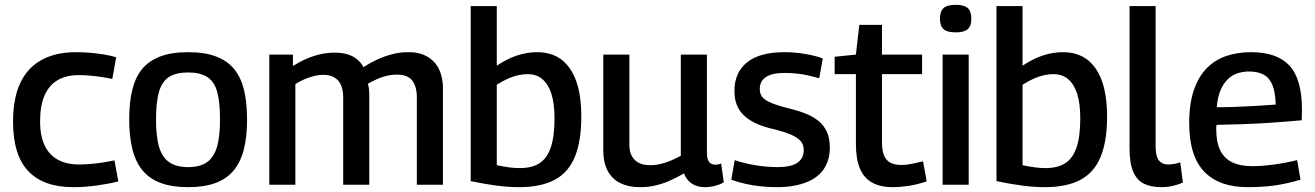

<svg xmlns="http://www.w3.org/2000/svg" viewBox="-20 -765 5444 795"><path d="M34 -261Q34 -358 64 -421.5Q94 -485 152.5 -517Q211 -549 295 -549Q323 -549 352.5 -546.5Q382 -544 410 -539.5Q438 -535 461 -528L445 -438Q423 -443 399 -446.5Q375 -450 351.5 -452Q328 -454 306 -454Q254 -454 218.5 -433Q183 -412 164.5 -370Q146 -328 146 -262Q146 -202 165 -162.5Q184 -123 220 -103.5Q256 -84 307 -84Q330 -84 354.5 -86Q379 -88 404.5 -92Q430 -96 454 -101L470 -14Q432 -4 381.5 3Q331 10 284 10Q160 10 97 -56.5Q34 -123 34 -261Z M515 -270Q515 -340 527.5 -392Q540 -444 568 -478.5Q596 -513 643 -531Q690 -549 759 -549Q828 -549 875 -531Q922 -513 950 -478.5Q978 -444 990.5 -392Q1003 -340 1003 -270Q1003 -199 989.5 -146Q976 -93 947 -58.5Q918 -24 871.5 -7Q825 10 759 10Q693 10 646.5 -7Q600 -24 571 -58.5Q542 -93 528.5 -146Q515 -199 515 -270ZM626 -270Q626 -197 639.5 -154Q653 -111 682.5 -92Q712 -73 759 -73Q806 -73 835 -92Q864 -111 877.5 -154Q891 -197 891 -270Q891 -343 879 -385.5Q867 -428 837.5 -446.5Q808 -465 759 -465Q709 -465 680 -446.5Q651 -428 638.5 -385.5Q626 -343 626 -270Z M1095 0V-539H1193V-492Q1222 -510 1250 -522Q1278 -534 1306.5 -540.5Q1335 -547 1366 -547Q1397 -547 1419.5 -540Q1442 -533 1458.5 -519.5Q1475 -506 1485 -487Q1513 -505 1542 -518.5Q1571 -532 1603.5 -540.5Q1636 -549 1673 -549Q1703 -549 1726 -541Q1749 -533 1766 -519Q1783 -505 1793.5 -486.5Q1804 -468 1809 -445.5Q1814 -423 1814 -399V0H1706V-366Q1706 -382 1702 -398.5Q1698 -415 1689.5 -428Q1681 -441 1665 -448.5Q1649 -456 1624 -456Q1601 -456 1579 -450.5Q1557 -445 1538 -436Q1519 -427 1503 -418Q1507 -406 1508 -395Q1509 -384 1509 -373V0H1401V-365Q1401 -381 1397 -397.5Q1393 -414 1384 -426.5Q1375 -439 1359.5 -447Q1344 -455 1319 -455Q1299 -455 1279.5 -450Q1260 -445 1241 -437Q1222 -429 1203 -417V0Z M1929 -15V-740H2037V-493Q2080 -522 2121.5 -535.5Q2163 -549 2205 -549Q2293 -549 2340 -481Q2387 -413 2387 -283Q2387 -180 2360 -115Q2333 -50 2276 -20Q2219 10 2129 10Q2086 10 2036 3.5Q1986 -3 1929 -15ZM2037 -81Q2065 -75 2088 -72Q2111 -69 2132 -69Q2182 -69 2213.5 -89Q2245 -109 2260.5 -154.5Q2276 -200 2276 -275Q2276 -337 2263 -377Q2250 -417 2225.5 -437.5Q2201 -458 2165 -458Q2145 -458 2125 -453.5Q2105 -449 2083.5 -439.5Q2062 -430 2037 -414Z M2629 10Q2583 10 2549 -6.5Q2515 -23 2496.5 -57Q2478 -91 2478 -142V-539H2586V-165Q2586 -125 2608 -103Q2630 -81 2672 -81Q2694 -81 2715 -86Q2736 -91 2756.5 -99.5Q2777 -108 2799 -120V-539H2907V-133Q2907 -114 2911.5 -103Q2916 -92 2924 -87.5Q2932 -83 2941 -83Q2954 -83 2966 -88L2977 -10Q2967 -4 2954 0.5Q2941 5 2927 7.5Q2913 10 2898 10Q2867 10 2845 -4.5Q2823 -19 2812 -47Q2783 -30 2753.5 -17Q2724 -4 2694 3Q2664 10 2629 10Z M3008 -21 3022 -102Q3039 -96 3061 -90.5Q3083 -85 3106.5 -81Q3130 -77 3154 -75Q3178 -73 3200 -73Q3255 -73 3281.5 -91Q3308 -109 3308 -143Q3308 -162 3299.5 -175Q3291 -188 3273 -198.5Q3255 -209 3229 -217.5Q3203 -226 3168 -234Q3133 -243 3106 -256Q3079 -269 3059.5 -288Q3040 -307 3030.5 -331.5Q3021 -356 3021 -388Q3021 -465 3073.5 -507Q3126 -549 3228 -549Q3259 -549 3287 -545.5Q3315 -542 3340.5 -536.5Q3366 -531 3387 -523L3372 -441Q3351 -447 3329.5 -452Q3308 -457 3283 -460Q3258 -463 3228 -463Q3177 -463 3151.5 -446Q3126 -429 3126 -397Q3126 -378 3134.5 -366Q3143 -354 3159.5 -345.5Q3176 -337 3199 -329.5Q3222 -322 3251 -315Q3288 -306 3318.5 -293.5Q3349 -281 3370.5 -263Q3392 -245 3404 -218.5Q3416 -192 3416 -153Q3416 -119 3405 -91.5Q3394 -64 3374.5 -45Q3355 -26 3328 -14Q3301 -2 3268 4Q3235 10 3198 10Q3163 10 3130 6.5Q3097 3 3066 -4Q3035 -11 3008 -21Z M3676 10Q3625 10 3591 -9Q3557 -28 3540.5 -67.5Q3524 -107 3524 -167V-458H3436V-530L3524 -539L3538 -662H3632V-539H3798V-458H3632V-175Q3632 -126 3651 -104Q3670 -82 3712 -82Q3733 -82 3755.5 -86.5Q3778 -91 3802 -97L3817 -14Q3779 -1 3743 4.5Q3707 10 3676 10Z M3937 -631Q3902 -631 3887 -644Q3872 -657 3872 -688Q3872 -718 3887 -731.5Q3902 -745 3937 -745Q3972 -745 3987 -731.5Q4002 -718 4002 -688Q4002 -657 3987 -644Q3972 -631 3937 -631ZM3883 0V-539H3991V0Z M4106 -15V-740H4214V-493Q4257 -522 4298.5 -535.5Q4340 -549 4382 -549Q4470 -549 4517 -481Q4564 -413 4564 -283Q4564 -180 4537 -115Q4510 -50 4453 -20Q4396 10 4306 10Q4263 10 4213 3.5Q4163 -3 4106 -15ZM4214 -81Q4242 -75 4265 -72Q4288 -69 4309 -69Q4359 -69 4390.5 -89Q4422 -109 4437.5 -154.5Q4453 -200 4453 -275Q4453 -337 4440 -377Q4427 -417 4402.5 -437.5Q4378 -458 4342 -458Q4322 -458 4302 -453.5Q4282 -449 4260.5 -439.5Q4239 -430 4214 -414Z M4765 -740V-161Q4765 -129 4772 -112.5Q4779 -96 4791 -90Q4803 -84 4818 -84Q4829 -84 4841 -86Q4853 -88 4867 -93L4878 -9Q4860 -1 4837 4.5Q4814 10 4788 10Q4746 10 4716.5 -4.5Q4687 -19 4672 -54.5Q4657 -90 4657 -152V-740Z M5147 10Q5088 10 5043.5 -5.5Q4999 -21 4967.5 -53Q4936 -85 4920 -135.5Q4904 -186 4904 -255Q4904 -336 4923.5 -392.5Q4943 -449 4977.5 -483.5Q5012 -518 5058.5 -533.5Q5105 -549 5160 -549Q5268 -549 5319.5 -493Q5371 -437 5371 -311Q5371 -304 5370.5 -291.5Q5370 -279 5370 -267Q5347 -265 5311.5 -262Q5276 -259 5230 -256Q5184 -253 5130 -251Q5076 -249 5017 -248Q5016 -244 5016 -239.5Q5016 -235 5016 -230Q5016 -175 5033 -141.5Q5050 -108 5083 -92.5Q5116 -77 5166 -77Q5196 -77 5228.5 -80.5Q5261 -84 5292 -89.5Q5323 -95 5351 -102L5365 -21Q5335 -12 5300.5 -4.5Q5266 3 5228 6.5Q5190 10 5147 10ZM5018 -321Q5060 -321 5098.5 -322.5Q5137 -324 5170 -326Q5203 -328 5226.5 -329.5Q5250 -331 5262 -332Q5261 -382 5249 -412Q5237 -442 5213 -455.5Q5189 -469 5152 -469Q5129 -469 5107 -462.5Q5085 -456 5066.5 -439.5Q5048 -423 5035 -394.5Q5022 -366 5018 -321Z"/></svg>

Font: Georama ExtraCondensed Thin Medium
Style: Regular
Weight: 500
Version: Version 1.001